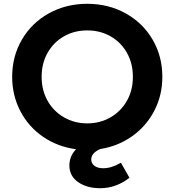

<svg xmlns="http://www.w3.org/2000/svg" viewBox="-20 -777 918 1010"><path d="M679 -373Q679 -444 647.5 -499.5Q616 -555 561.5 -586Q507 -617 439 -617Q371 -617 316.5 -586Q262 -555 230.5 -499.5Q199 -444 199 -373Q199 -302 230.5 -246.5Q262 -191 317 -159.5Q372 -128 439 -128Q506 -128 561 -159.5Q616 -191 647.5 -246.5Q679 -302 679 -373ZM439 -757Q550 -757 640.5 -707Q731 -657 782.5 -569Q834 -481 834 -373Q834 -276 792 -195Q750 -114 676 -61Q602 -8 507 7Q460 28 460 62Q460 82 476.5 95Q493 108 523 108Q567 108 616 79L661 158Q591 213 507 213Q437 213 391 181Q345 149 345 93Q345 45 380 8Q283 -5 206.5 -57.5Q130 -110 87 -192.5Q44 -275 44 -373Q44 -481 95.5 -569Q147 -657 237.5 -707Q328 -757 439 -757Z"/></svg>

Font: BLUETTI 2.0
Style: Bold
Weight: 700
Designer: Stijn de Vries
Foundry: tokotype
Version: Version 2.005;October 31, 2023;FontCreator 14.0.0.2814 64-bi